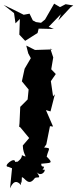

<svg xmlns="http://www.w3.org/2000/svg" viewBox="-64 -789 422 1053"><path d="M19 99C18 67 -53 125 -18 126L2 134L-9 244C-6 240 13 181 51 226C48 182 54 248 56 183C72 183 91 237 126 189C138 175 174 204 128 142C162 203 202 125 169 144C191 108 162 140 162 109C208 103 235 111 192 70C203 23 220 24 178 20L190 3L210 -97L227 -95L188 -185L213 -178L237 -272L227 -261L215 -344L242 -383L217 -409L228 -474L212 -522L224 -518L128 -515L80 -539L91 -496L105 -470L71 -412L56 -343L93 -298L87 -238L106 -262L47 -203L43 -114L41 -94L47 -91L96 -32L61 9C62 67 97 79 56 62C58 90 9 106 47 96ZM133 -668 116 -677 98 -714 66 -708C30 -726 -7 -745 -44 -762L13 -717L21 -661L45 -685L42 -599L74 -565L142 -608L148 -632L231 -630L203 -642L270 -711L256 -677L324 -750L338 -759L296 -766L265 -750L233 -769L183 -682L161 -664Z"/></svg>

Font: Asimov Aggro
Style: Condensed
Weight: 500
Designer: Google
Version: Version 2.000980; 2014